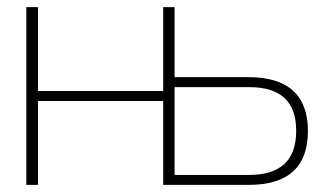

<svg xmlns="http://www.w3.org/2000/svg" viewBox="-20 -520 922 540"><path d="M54 0H87V-236H439V0H679C790 0 846 -50 846 -152C846 -252 790 -303 679 -303H471V-500H439V-264H87V-500H54ZM471 -28V-275H680C769 -275 813 -235 813 -152C813 -69 769 -28 680 -28Z"/></svg>

Font: LT Wave Text Thin
Style: Regular
Weight: 100
Designer: Daniel Lyons
Version: Version 2.5 (Glyphs App)